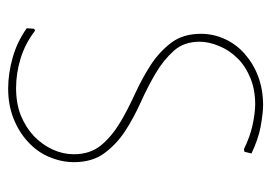

<svg xmlns="http://www.w3.org/2000/svg" viewBox="-120 -560 684 485"><g transform="rotate(90 222.5 -318.0)"><path d="M246.1 -640.1Q265.6 -640.1 300.8 -633.8Q332 -627.9 368.2 -610.8L363.8 -592.8L356.9 -591.8Q326.2 -606.9 297.4 -613.3Q265.6 -620.1 244.1 -620.1Q206.1 -620.1 176.3 -607.4Q146 -594.7 127 -574.7Q106.9 -554.2 96.7 -528.8Q85.9 -502.9 85.9 -480Q85.9 -440.4 108.4 -415Q131.8 -388.7 165 -369.1Q199.7 -348.6 237.8 -331.5Q278.8 -313 311 -292Q344.7 -270 367.7 -238.8Q390.1 -208.5 390.1 -162.1Q390.1 -130.4 376.5 -98.6Q363.8 -68.8 337.9 -45.4Q313 -22.5 278.8 -9.3Q245.1 3.9 204.1 3.9Q166 3.9 125 -7.8Q85.9 -19 51.8 -43L53.2 -62L58.1 -64Q90.3 -39.1 128.9 -27.3Q166 -16.1 203.1 -16.1Q242.2 -16.1 272.5 -28.3Q303.2 -41 325.2 -62Q346.2 -82.5 358.4 -108.9Q370.1 -134.8 370.1 -162.1Q370.1 -203.1 347.7 -230.5Q326.2 -256.8 291 -278.3Q259.3 -297.4 217.8 -316.4Q178.2 -334.5 145 -356Q111.3 -377.9 88.4 -408.2Q65.9 -438 65.9 -482.9Q65.9 -514.6 79.1 -543.5Q92.3 -572.3 116.2 -593.3Q141.6 -615.7 172.9 -627.4Q206.5 -640.1 246.1 -640.1Z"/></g></svg>

Font: Datalegreya
Style: Thin
Weight: 250
Designer: Figs Lab
Foundry: Figs Lab
Version: Version 1.002;PS 001.002;hotconv 1.0.70;makeotf.lib2.5.58329